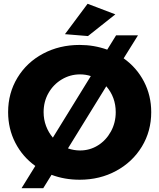

<svg xmlns="http://www.w3.org/2000/svg" viewBox="-20 -942 844 1017"><path d="M781 -348Q781 -247 731.5 -165.5Q682 -84 595.5 -37Q509 10 402 10Q322 10 253 -16L209 55H94L167 -63Q99 -112 61 -186Q23 -260 23 -348Q23 -449 72.5 -530.5Q122 -612 208.5 -658Q295 -704 402 -704Q478 -704 548 -679L595 -755H711L635 -633Q704 -584 742.5 -510Q781 -436 781 -348ZM260 -213 461 -539Q434 -548 404 -548Q352 -548 307.5 -521.5Q263 -495 237 -449.5Q211 -404 211 -348Q211 -309 224 -274.5Q237 -240 260 -213ZM593 -348Q593 -427 543 -485L340 -156Q371 -145 404 -145Q456 -145 499 -172Q542 -199 567.5 -245.5Q593 -292 593 -348ZM444 -922 591 -866 446 -751 324 -761Z"/></svg>

Font: Gontserrat
Style: Bold
Weight: 700
Designer: Julieta Ulanovsky
Foundry: Julieta Ulanovsky
Version: Version 6.001